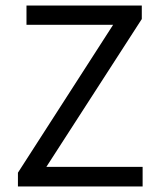

<svg xmlns="http://www.w3.org/2000/svg" viewBox="-20 -676 579 696"><path d="M45 0V-50L390 -586H76V-656H494V-607L148 -71H497V0Z"/></svg>

Font: Source Sans 3 ExtraLight
Style: Regular
Weight: 400
Version: Version 3.052;hotconv 1.1.0;makeotfexe 2.6.0